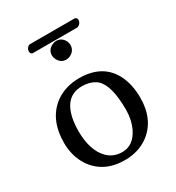

<svg xmlns="http://www.w3.org/2000/svg" viewBox="-171 -802 841 917"><g transform="rotate(-30 250.0 -343.5)"><path d="M368.2 -652.8H124Q111.8 -654.3 110.8 -668Q110.8 -685.1 125 -694.3Q129.4 -696.8 132.8 -696.8H377.9Q390.6 -695.3 392.1 -683.1Q392.1 -665 376.5 -655.8Q372.1 -653.3 368.2 -652.8ZM196.8 -597.2Q196.8 -627.4 225.6 -642.1Q236.8 -647.5 248 -647.9Q278.3 -647.9 293.5 -619.6Q298.8 -608.4 298.8 -597.2Q298.8 -566.9 270.5 -551.8Q259.3 -546.4 248 -545.9Q217.8 -545.9 202.6 -574.7Q197.3 -585.9 196.8 -597.2ZM38.1 -205.1Q38.1 -338.9 126.5 -401.4Q180.2 -438.5 253.9 -439Q388.7 -439 438.5 -331.5Q461.4 -280.8 461.9 -213.9Q461.9 -89.8 378.4 -28.8Q324.7 9.8 250 9.8Q132.8 9.8 74.2 -77.6Q38.6 -132.8 38.1 -205.1ZM247.1 -398.9Q148.9 -398.9 129.9 -275.9Q126 -250 126 -222.2Q126 -113.8 178.2 -61.5Q210.4 -29.8 258.8 -29.8Q319.8 -29.8 353 -97.2Q373.5 -140.6 374 -195.8Q374 -332 326.7 -373.5Q296.4 -398.4 247.1 -398.9Z"/></g></svg>

Font: Linux Biolinum O
Style: Regular
Weight: 400
Designer: Philipp H. Poll
Foundry: Philipp H. Poll
Version: Version 1.0.4